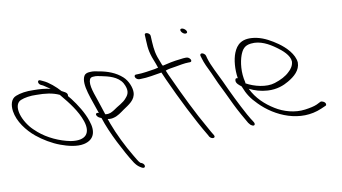

<svg xmlns="http://www.w3.org/2000/svg" viewBox="-208 -927 2374 1332"><g transform="rotate(-10 979.0 -261.5)"><path d="M-120 -348C-109 -273 -54 -202 3 -155C48 -118 108 -82 163 -62C211 -44 276 -27 326 -38C396 -53 420 -107 391 -189C372 -249 330 -314 294 -361L274 -385C278 -393 274 -406 260 -414L236 -427C207 -460 160 -501 123 -517L108 -524C84 -538 78 -507 102 -494L117 -487C127 -482 148 -465 165 -455C128 -464 88 -467 46 -467C-5 -469 -48 -462 -80 -449C-116 -435 -126 -393 -120 -348ZM-27 -226C-90 -306 -102 -394 -51 -415C-25 -426 17 -433 61 -431C121 -431 173 -425 220 -403L228 -393C273 -339 329 -269 354 -194C383 -108 346 -57 239 -74C162 -89 81 -126 22 -177C5 -192 -13 -208 -27 -226Z M462 -201 477 -194C495 -138 522 -76 553 -14C584 46 613 101 645 150C662 174 675 183 693 193C718 207 725 177 700 163L688 158C674 145 662 119 649 99C605 26 559 -67 530 -146L518 -180H520C535 -177 549 -178 562 -182C589 -188 616 -209 637 -224C678 -252 726 -278 727 -332C728 -364 709 -415 676 -445C632 -485 575 -506 516 -516C495 -520 477 -525 455 -523C432 -523 417 -515 411 -503C380 -446 433 -332 465 -232C458 -235 456 -235 451 -234C435 -230 447 -209 462 -201ZM507 -216C501 -233 495 -251 490 -268C470 -335 434 -412 441 -458C445 -475 448 -487 474 -487C493 -489 506 -484 525 -481C574 -471 640 -456 670 -405C699 -351 686 -324 666 -302C643 -272 602 -256 570 -232C553 -222 538 -212 510 -215C509 -215 508 -215 507 -216Z M755 -432C759 -422 772 -414 781 -414H789C843 -414 893 -426 941 -433C948 -416 956 -399 964 -380C1030 -235 1111 -71 1185 52L1190 62C1207 86 1238 79 1224 57L1218 47C1213 40 1204 23 1189 -4C1127 -111 1056 -257 1000 -380C990 -401 980 -422 973 -441C992 -449 1019 -452 1043 -456C1071 -461 1111 -469 1139 -469H1148C1158 -469 1162 -476 1158 -486C1152 -497 1141 -505 1130 -505H1121C1115 -505 1101 -504 1082 -501C1040 -497 994 -487 959 -478C955 -485 951 -491 950 -497C920 -569 918 -597 914 -654L912 -696C911 -719 871 -730 873 -710L875 -667C877 -609 882 -576 914 -499C917 -490 921 -480 924 -470C915 -469 910 -467 901 -465C861 -459 814 -450 772 -450H765C755 -450 751 -441 755 -432Z M1124 -690C1130 -679 1142 -670 1153 -670C1164 -670 1169 -677 1163 -688C1157 -699 1143 -709 1132 -709C1121 -709 1118 -701 1124 -690ZM1281 -370C1303 -319 1326 -268 1353 -216L1395 -128C1414 -88 1455 -15 1473 15L1482 26C1485 31 1490 34 1496 37C1513 47 1522 33 1513 18L1507 8C1502 1 1491 -16 1476 -43C1432 -123 1388 -214 1350 -298C1324 -354 1287 -420 1271 -475L1266 -494C1265 -499 1261 -504 1256 -508C1240 -521 1225 -515 1228 -500L1234 -480C1243 -448 1261 -410 1281 -370Z M1437 -287C1436 -270 1457 -253 1471 -243L1473 -240C1495 -183 1518 -149 1560 -107C1663 -1 1834 74 1990 6L2022 -8C2027 -10 2028 -14 2028 -18C2028 -34 2004 -45 1993 -42L1963 -27C1943 -18 1914 -12 1878 -7C1805 3 1727 -20 1670 -56C1610 -93 1552 -145 1518 -217C1556 -198 1597 -185 1646 -182C1711 -178 1760 -198 1794 -218C1841 -245 1885 -282 1885 -338C1880 -397 1825 -452 1777 -486C1734 -516 1686 -544 1634 -555C1530 -576 1491 -532 1470 -479C1452 -434 1446 -366 1456 -302C1439 -308 1437 -296 1437 -287ZM1502 -258V-266C1484 -336 1493 -409 1510 -456C1524 -492 1540 -518 1587 -523C1652 -531 1712 -497 1760 -462C1795 -437 1844 -396 1846 -352C1845 -324 1829 -300 1809 -283C1784 -258 1747 -239 1703 -225C1642 -205 1557 -227 1502 -258Z"/></g></svg>

Font: Stray Cat
Style: OpSuObl
Weight: 400
Version: Version 1.0